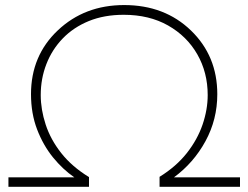

<svg xmlns="http://www.w3.org/2000/svg" viewBox="-20 -720 957 740"><path d="M905 0H595V-38.5Q659 -78 700 -130Q741 -182 760.8 -240Q780.5 -298 780.5 -353.5Q780.5 -440.5 740.5 -510.5Q700.5 -580.5 627.8 -621.8Q555 -663 457 -663Q381.5 -663 322.2 -638.8Q263 -614.5 221.8 -571.8Q180.5 -529 158.8 -473Q137 -417 137 -353.5Q137 -298 156 -240Q175 -182 216.2 -129.8Q257.5 -77.5 323 -37.5V0H12.5V-36.5H266.5Q222 -67 184.2 -113.5Q146.5 -160 123 -221.2Q99.5 -282.5 99.5 -357Q99.5 -505.5 202.8 -603Q306 -700.5 458.5 -700.5Q614.5 -700.5 716 -602.5Q817.5 -504.5 817.5 -357Q817.5 -259.5 772 -176Q726.5 -92.5 650.5 -36.5H905Z"/></svg>

Font: Argentum Novus ExtraLight
Style: Regular
Weight: 250
Designer: Julieta Ulanovsky (font) & Cristiano Sobral (main changes)
Foundry: Julieta Ulanovsky (font) & Cristiano Sobral (main changes)
Version: Version 3.00;November 27, 2020;FontCreator 13.0.0.2655 64-bi